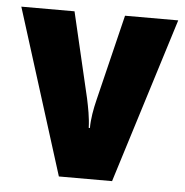

<svg xmlns="http://www.w3.org/2000/svg" viewBox="-45 -597 617 640"><g transform="rotate(5 263.5 -276.5)"><path d="M175 0H353L526 -553H348L278 -266C270 -234 264 -200 264 -170H260C259 -205 252 -238 246 -267L179 -553H1Z"/></g></svg>

Font: Noto Sans Arabic UI Cn Bk
Style: Regular
Weight: 900
Width: 3
Designer: Monotype Design Team, Nadine Chahine and Nizar Qandah
Foundry: Monotype Imaging Inc.
Version: Version 2.010